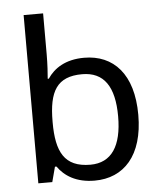

<svg xmlns="http://www.w3.org/2000/svg" viewBox="-54 -807 723 864"><g transform="rotate(-5 307.5 -375.0)"><path d="M173 -575V-760H85V0H148L166 -68H173C203 -25 255 10 339 10C471 10 560 -84 560 -268C560 -452 472 -545 339 -545C255 -545 203 -510 173 -465H168C170 -487 173 -530 173 -575ZM324 -472C422 -472 469 -404 469 -269C469 -136 422 -63 326 -63C208 -63 173 -135 173 -267V-271C173 -408 210 -472 324 -472Z"/></g></svg>

Font: Noto Sans Hebrew Droid
Style: Bold
Weight: 700
Designer: Monotype Design Team
Foundry: Monotype Imaging Inc.
Version: Version 1.100